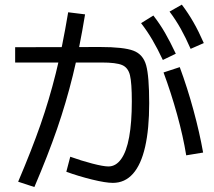

<svg xmlns="http://www.w3.org/2000/svg" viewBox="-20 -793 904 810"><path d="M267.6 -741.2 338.9 -732.4Q315.4 -588.9 287.1 -474.1Q258.8 -359.4 220.7 -249Q182.6 -138.7 125 -3.9L56.6 -26.4Q114.3 -162.1 150.9 -267.1Q187.5 -372.1 215.3 -483.4Q243.2 -594.7 267.6 -741.2ZM669.9 -487.3 738.3 -509.8Q770.5 -422.9 796.4 -327.6Q822.3 -232.4 836.9 -149.4L765.6 -137.7Q752.9 -216.8 727.1 -310.1Q701.2 -403.3 669.9 -487.3ZM575.2 -695.3 627 -727.5Q654.3 -692.4 676.3 -654.3Q698.2 -616.2 721.7 -566.4L667 -540Q644.5 -587.9 623 -624.5Q601.6 -661.1 575.2 -695.3ZM695.3 -744.1 747.1 -773.4Q774.4 -737.3 796.4 -698.7Q818.4 -660.2 839.8 -611.3L784.2 -586.9Q763.7 -633.8 742.7 -671.4Q721.7 -709 695.3 -744.1ZM259.8 -68.4 276.4 -131.8Q322.3 -115.2 369.1 -103Q416 -90.8 437.5 -90.8Q468.8 -90.8 491.2 -122.1Q513.7 -153.3 524.9 -214.8Q536.1 -276.4 536.1 -365.2Q536.1 -443.4 528.3 -475.6Q520.5 -507.8 495.1 -518.6Q469.7 -529.3 409.2 -529.3H43.9V-593.8L402.3 -594.7Q502 -594.7 543 -579.1Q584 -563.5 596.7 -517.1Q609.4 -470.7 609.4 -357.4Q609.4 -249 592.3 -173.8Q575.2 -98.6 541 -60.1Q506.8 -21.5 456.1 -21.5Q425.8 -21.5 368.2 -35.6Q310.5 -49.8 259.8 -68.4Z"/></svg>

Font: Pretendard GOV Variable
Style: Regular
Weight: 400
Designer: Base glyphs from Inter by Rasmus Andersson; Hangul glyphs from Noto Sans CJK(Source Han Sans) by Jang Soo-young and Kang
Foundry: Kil Hyung-jin
Version: Version 1.307;Glyphs 3.2 (3192)